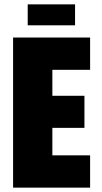

<svg xmlns="http://www.w3.org/2000/svg" viewBox="-20 -860 466 880"><path d="M40 0V-688H393V-540H220V-421H367V-274H220V-148H393V0ZM107 -744V-840H324V-744Z"/></svg>

Font: Saira Condensed Black
Style: Regular
Weight: 900
Width: 3
Designer: Hector Gatti with collaboration of the Omnibus-Type team
Foundry: Omnibus-Type
Version: Version 1.101